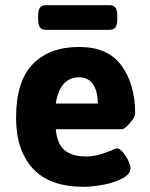

<svg xmlns="http://www.w3.org/2000/svg" viewBox="-20 -712 579 740"><path d="M42 -258Q42 -399 106.5 -465Q171 -531 285 -531Q396 -531 448.5 -459Q501 -387 501 -273Q501 -261 480.5 -237.5Q460 -214 450 -214H195Q200 -157 229 -133Q258 -109 310 -109Q338 -109 361 -115.5Q384 -122 409 -132Q425 -140 431 -140Q441 -140 453.5 -125.5Q466 -111 474.5 -92.5Q483 -74 483 -64Q483 -41 452 -24.5Q421 -8 378 0Q335 8 303 8Q171 8 106.5 -62.5Q42 -133 42 -258ZM357 -313Q357 -359 339 -386.5Q321 -414 285 -414Q211 -414 195 -313ZM127 -637V-652Q127 -673 134 -682.5Q141 -692 157 -692H402Q418 -692 425 -682.5Q432 -673 432 -652V-637Q432 -616 425 -606.5Q418 -597 402 -597H157Q141 -597 134 -606.5Q127 -616 127 -637Z"/></svg>

Font: Asap-Bold
Style: Bold
Weight: 700
Designer: Pablo Cosgaya
Foundry: Omnibus-Type
Version: Version 2.000; ttfautohint (v1.8)